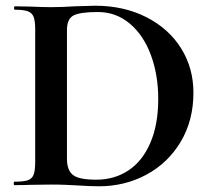

<svg xmlns="http://www.w3.org/2000/svg" viewBox="-20 -647 745 671"><path d="M250 1Q234 0 210.5 -1Q187 -2 158 -2L84 -1Q64 0 30 0Q28 0 28 -6Q28 -12 30 -12Q62 -12 77 -17Q92 -22 97.5 -36.5Q103 -51 103 -81V-544Q103 -574 97.5 -588Q92 -602 77.5 -607.5Q63 -613 32 -613Q29 -613 29 -619Q29 -625 32 -625L85 -624Q131 -622 158 -622Q199 -622 242 -625Q294 -627 312 -627Q413 -627 491.5 -587Q570 -547 613 -478Q656 -409 656 -323Q656 -226 611.5 -151.5Q567 -77 491.5 -36.5Q416 4 326 4Q294 4 250 1ZM533 -301Q533 -386 507 -455.5Q481 -525 433 -565Q385 -605 322 -605Q260 -605 237 -593Q214 -581 214 -542V-92Q214 -52 235 -35.5Q256 -19 316 -19Q380 -19 429 -51.5Q478 -84 505.5 -148Q533 -212 533 -301Z"/></svg>

Font: Cormorant Garamond
Style: Bold
Weight: 700
Designer: Christian Thalmann (Catharsis Fonts)
Foundry: Catharsis Fonts
Version: Version 4.000